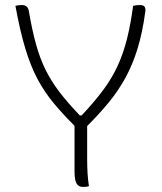

<svg xmlns="http://www.w3.org/2000/svg" viewBox="-20 -730 640 760"><path d="M332 7Q323 10 309 10Q290 10 282.5 -4.5Q275 -19 275 -50V-232Q227 -280 191 -323.5Q155 -367 128 -418Q101 -469 80 -538.5Q59 -608 41 -707Q53 -710 67 -710Q90 -710 94 -687Q107 -611 122.5 -555Q138 -499 160.5 -453.5Q183 -408 216 -365Q249 -322 296 -273H303Q353 -326 388 -373Q423 -420 445.5 -469Q468 -518 482.5 -575.5Q497 -633 507 -707Q519 -710 534 -710Q549 -710 553 -702.5Q557 -695 555 -683Q544 -601 524.5 -537.5Q505 -474 476.5 -422Q448 -370 410 -324Q372 -278 325 -231V-100Q325 -72 326.5 -45.5Q328 -19 332 7Z"/></svg>

Font: Recursive Mn Csl St Lt
Style: Regular
Weight: 300
Monospace: yes
Version: Version 1.079;hotconv 1.0.112;makeotfexe 2.5.65598; ttfautoh